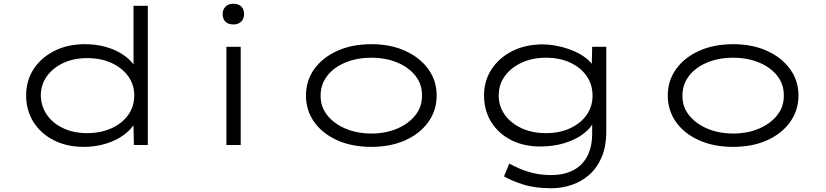

<svg xmlns="http://www.w3.org/2000/svg" viewBox="-20 -771 4392 1021"><path d="M425 10Q335 10 265.5 -25.5Q196 -61 157.5 -123Q119 -185 119 -263Q119 -343 159 -404Q199 -465 269.5 -500.5Q340 -536 431 -536Q487 -536 535 -523.5Q583 -511 619.5 -489.5Q656 -468 681 -439.5Q706 -411 716 -378L690 -385V-740H766V0H692L689 -147L710 -148Q702 -117 676.5 -88Q651 -59 613 -37Q575 -15 527 -2.5Q479 10 425 10ZM442 -63Q516 -63 573 -89Q630 -115 662 -160Q694 -205 694 -264Q694 -320 662.5 -364.5Q631 -409 574.5 -435.5Q518 -462 443 -462Q372 -462 316.5 -436Q261 -410 229 -365Q197 -320 197 -264Q198 -206 229.5 -160.5Q261 -115 316.5 -89Q372 -63 442 -63Z M1184 0V-522H1260V0ZM1221 -641Q1194 -641 1179 -655.5Q1164 -670 1164 -696Q1164 -720 1179 -735.5Q1194 -751 1221 -751Q1248 -751 1263 -736.5Q1278 -722 1278 -696Q1278 -672 1263 -656.5Q1248 -641 1221 -641Z M1955 10Q1852 10 1773.5 -25Q1695 -60 1651 -122Q1607 -184 1607 -263Q1607 -342 1651 -403.5Q1695 -465 1773.5 -500.5Q1852 -536 1955 -536Q2057 -536 2135 -500.5Q2213 -465 2257.5 -403.5Q2302 -342 2302 -263Q2302 -184 2257.5 -122Q2213 -60 2135 -25Q2057 10 1955 10ZM1955 -61Q2031 -61 2092 -87Q2153 -113 2189 -158.5Q2225 -204 2224 -263Q2225 -322 2189.5 -367.5Q2154 -413 2092.5 -438.5Q2031 -464 1955 -464Q1878 -464 1816.5 -438.5Q1755 -413 1720 -367.5Q1685 -322 1685 -263Q1684 -204 1720 -158.5Q1756 -113 1817.5 -87Q1879 -61 1955 -61Z M2912 230Q2824 230 2762 210Q2700 190 2660 167L2688 99Q2712 112 2744 126Q2776 140 2818.5 150Q2861 160 2913 160Q2976 160 3025 136Q3074 112 3101.5 62.5Q3129 13 3129 -63V-133L3142 -135Q3127 -94 3085 -61.5Q3043 -29 2983.5 -10.5Q2924 8 2853 8Q2765 8 2697.5 -26.5Q2630 -61 2592 -122.5Q2554 -184 2554 -263Q2554 -342 2594.5 -403.5Q2635 -465 2705.5 -500Q2776 -535 2866 -535Q2896 -535 2931.5 -529Q2967 -523 3002 -511Q3037 -499 3068 -481Q3099 -463 3120.5 -439.5Q3142 -416 3149 -387L3126 -389L3129 -522H3204V-72Q3204 8 3179.5 65Q3155 122 3113.5 158.5Q3072 195 3019.5 212.5Q2967 230 2912 230ZM2882 -63Q2957 -63 3013 -89.5Q3069 -116 3100 -160.5Q3131 -205 3131 -262Q3131 -322 3099.5 -367Q3068 -412 3012.5 -438Q2957 -464 2883 -464Q2811 -464 2754.5 -438Q2698 -412 2665 -367Q2632 -322 2632 -263Q2632 -206 2664 -161Q2696 -116 2753 -89.5Q2810 -63 2882 -63Z M3879 10Q3776 10 3697.5 -25Q3619 -60 3575 -122Q3531 -184 3531 -263Q3531 -342 3575 -403.5Q3619 -465 3697.5 -500.5Q3776 -536 3879 -536Q3981 -536 4059 -500.5Q4137 -465 4181.5 -403.5Q4226 -342 4226 -263Q4226 -184 4181.5 -122Q4137 -60 4059 -25Q3981 10 3879 10ZM3879 -61Q3955 -61 4016 -87Q4077 -113 4113 -158.5Q4149 -204 4148 -263Q4149 -322 4113.5 -367.5Q4078 -413 4016.5 -438.5Q3955 -464 3879 -464Q3802 -464 3740.5 -438.5Q3679 -413 3644 -367.5Q3609 -322 3609 -263Q3608 -204 3644 -158.5Q3680 -113 3741.5 -87Q3803 -61 3879 -61Z"/></svg>

Font: Lexend Zetta Light
Style: Regular
Weight: 300
Designer: Bonnie Shaver-Troup, Thomas Jockin
Foundry: Lexend
Version: Version 1.007